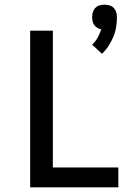

<svg xmlns="http://www.w3.org/2000/svg" viewBox="-20 -801 590 821"><path d="M416 -571 374 -610Q388 -623 397.5 -640Q407 -657 413 -676Q404 -677 396 -682Q388 -687 383 -694Q378 -701 376 -710Q374 -719 374 -728Q374 -738 377 -748.5Q380 -759 387.5 -767Q395 -775 405.5 -778Q416 -781 427 -781Q438 -781 448.5 -778Q459 -775 466.5 -767Q474 -759 477 -748.5Q480 -738 480 -728Q480 -706 476.5 -684.5Q473 -663 464.5 -643Q456 -623 444 -604.5Q432 -586 416 -571ZM109 0V-670H206V-85H486V0Z"/></svg>

Font: Lode Dark Term
Style: Bold
Weight: 700
Monospace: yes
Designer: Belleve Invis
Foundry: Belleve Invis
Version: Version 29.2.0